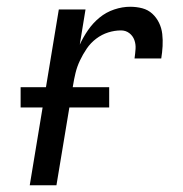

<svg xmlns="http://www.w3.org/2000/svg" viewBox="-20 -548 540 568"><path d="M68 0 154 -520H233L216 -416Q226 -438 240.5 -459Q255 -480 274.5 -496Q294 -512 318 -520Q342 -528 365 -528Q384 -528 401 -523.5Q418 -519 430.5 -507.5Q443 -496 450.5 -480.5Q458 -465 460 -447.5Q462 -430 461 -411.5Q460 -393 457 -375H378Q380 -389 381 -403Q382 -417 377.5 -429.5Q373 -442 362.5 -450Q352 -458 338 -458Q319 -458 300 -452Q281 -446 264.5 -433.5Q248 -421 236.5 -404Q225 -387 216.5 -369Q208 -351 203.5 -332.5Q199 -314 196 -295L147 0ZM303 -230H41V-290H303Z"/></svg>

Font: Iosevka
Style: Italic
Weight: 400
Italic angle: -9°
Monospace: yes
Designer: Belleve Invis
Foundry: Belleve Invis
Version: Version 32.5.0; ttfautohint (v1.8.4)